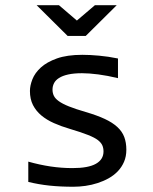

<svg xmlns="http://www.w3.org/2000/svg" viewBox="-20 -710 590 739"><path d="M466.3 -133.8Q466.3 -107.9 457.5 -87.4Q448.7 -66.9 433.6 -51Q418.5 -35.2 398.4 -23.9Q378.4 -12.7 355.7 -5.4Q333 2 309.1 5.4Q285.2 8.8 262.2 8.8Q212.4 8.8 170.7 4.4Q128.9 0 88.9 -9.8V-87.9Q131.8 -75.7 174.3 -69.3Q216.8 -63 258.8 -63Q319.8 -63 349.1 -79.6Q378.4 -96.2 378.4 -127Q378.4 -140.1 373.8 -150.6Q369.1 -161.1 356.9 -170.7Q344.7 -180.2 319.1 -190.4Q293.5 -200.7 249 -213.9Q215.8 -223.6 187.7 -236.1Q159.7 -248.5 139.2 -265.6Q118.7 -282.7 106.9 -305.7Q95.2 -328.6 95.2 -359.9Q95.2 -380.4 104.7 -404.8Q114.3 -429.2 137.2 -450.2Q160.2 -471.2 199.2 -485.1Q238.3 -499 296.9 -499Q325.7 -499 360.8 -495.8Q396 -492.7 434.1 -484.9V-409.2Q394 -418.9 358.2 -423.6Q322.3 -428.2 295.9 -428.2Q264.2 -428.2 242.4 -423.3Q220.7 -418.5 207.3 -409.9Q193.8 -401.4 188 -389.9Q182.1 -378.4 182.1 -365.2Q182.1 -352.1 187.3 -341.3Q192.4 -330.6 206.3 -320.6Q220.2 -310.5 245.1 -300.5Q270 -290.5 310.1 -278.8Q353.5 -266.1 383.3 -252.2Q413.1 -238.3 431.6 -221.2Q450.2 -204.1 458.3 -182.6Q466.3 -161.1 466.3 -133.8ZM240.2 -571.8 121.1 -689.9H207L275.9 -630.9L345.2 -689.9H429.2L310.1 -571.8ZM0 -490.2Z"/></svg>

Font: Code New Roman
Style: Regular
Weight: 400
Monospace: yes
Designer: Sam Radian
Foundry: Code New Roman
Version: Version 2.00 November 29, 2014